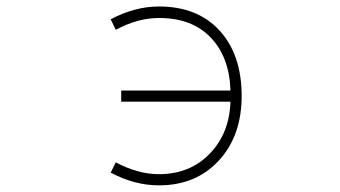

<svg xmlns="http://www.w3.org/2000/svg" viewBox="-20 -555 1040 587"><path d="M350.6 -244.1V-278.3H684.6Q681.6 -379.9 624.5 -439.9Q567.4 -500 465.8 -500Q401.4 -500 334 -463.9L318.4 -496.1Q392.6 -535.2 465.8 -535.2Q584 -535.2 651.4 -461.4Q718.8 -387.7 718.8 -261.7Q718.8 -139.6 648.9 -64Q579.1 11.7 465.8 11.7Q391.6 11.7 318.4 -27.3L334 -58.6Q402.3 -22.5 465.8 -22.5Q560.5 -22.5 621.1 -85Q681.6 -147.5 684.6 -244.1Z"/></svg>

Font: GenEi Gothic M ExtraLight
Style: Regular
Weight: 200
Designer: o_tamon (Modified); [Source Han Sans]
Ryoko NISHIZUKA  (kana & ideographs); Paul D. Hunt (Latin, Greek & Cyrillic); Wenl
Version: Version 1.1a;Original Version 1.004